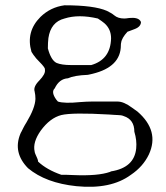

<svg xmlns="http://www.w3.org/2000/svg" viewBox="-20 -466 628 726"><path d="M475 195Q399 251 269 238Q153 226 86 170Q28 111 57 40Q58 38 59 35.5Q60 33 61 32Q64 26 68.5 17Q73 8 80 -3Q113 -58 114 -92Q114 -107 111 -120Q105 -138 129 -162Q152 -186 150 -201Q150 -206 149 -208Q145 -217 117 -245Q111 -252 106.5 -258.5Q102 -265 99 -270Q77 -346 133 -402Q171 -439 224 -446Q336 -446 384 -425Q392 -421 399 -417Q406 -413 412 -408Q426 -396 450 -396Q453 -396 457.5 -396.5Q462 -397 469 -398Q500 -401 510 -388Q512 -384 513 -383Q513 -365 489 -356Q476 -351 469 -348.5Q462 -346 462 -346Q440 -322 438 -304Q437 -301 437 -295Q437 -213 330 -187Q326 -186 321.5 -185Q317 -184 312 -183Q261 -181 237 -170Q204 -168 187 -132Q172 -118 193 -89Q198 -84 199 -82Q224 -74 283 -80Q296 -81 306.5 -81.5Q317 -82 325 -82H425Q448 -82 479 -59Q493 -49 500 -44Q584 29 543 118Q521 164 475 195ZM249 -220H325Q398 -241 400 -321Q400 -356 375 -378Q370 -382 364 -386.5Q358 -391 350 -396Q277 -413 224 -396Q172 -383 163 -322Q162 -314 161.5 -304Q161 -294 161 -283Q173 -238 194 -228Q213 -220 249 -220ZM258 196Q350 200 396 184Q397 183 398 183Q399 183 400 182Q488 168 495 95Q498 65 488 32Q488 -14 448 -27Q439 -31 425 -31Q422 -31 414 -31.5Q406 -32 392 -33Q323 -37 278 -36.5Q233 -36 212 -31Q169 -20 134 28Q103 72 111 107Q111 112 121 133Q124 140 124 145Q157 176 212 195Q220 195 231 195Q242 195 258 196Z"/></svg>

Font: New Tegomin
Style: Regular
Weight: 400
Designer: Kyosuke Nagai
Version: Version 1.000